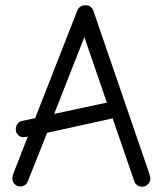

<svg xmlns="http://www.w3.org/2000/svg" viewBox="-20 -703 621 730"><path d="M520 6.8Q509.8 6.8 501.5 1Q493.2 -4.9 490.2 -15.1L408.2 -252.9L159.2 -198.2L85.9 -14.2Q83 -4.9 75 0.5Q66.9 5.9 57.1 5.9Q43.9 5.9 35.4 -3.2Q26.9 -12.2 26.9 -25.9Q26.9 -32.7 30.8 -43L85.9 -184.1Q77.1 -181.2 67.9 -181.2Q55.7 -182.1 47.9 -190.7Q40 -199.2 40 -211.9Q40 -223.1 46.6 -232.2Q53.2 -241.2 64 -243.2L113.8 -253.9L273.9 -663.1Q282.7 -683.1 305.2 -683.1Q327.1 -683.1 335 -662.1L545.9 -47.9Q551.8 -30.3 551.8 -23.9Q551.8 -12.2 542.7 -2.7Q533.7 6.8 520 6.8ZM186 -270 386.2 -313 300.8 -562Z"/></svg>

Font: Comic Neue
Style: Regular
Weight: 400
Designer: Craig Rozynski
Foundry: Craig Rozynski
Version: Version 2.003;hotconv 1.0.109;makeotfexe 2.5.65596